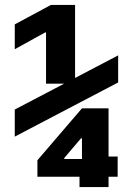

<svg xmlns="http://www.w3.org/2000/svg" viewBox="-20 -755 540 780"><path d="M167 -415V-623H163L40 -555V-656L187 -735H285V-415ZM303 5V-37H132V-104L313 -315H421V-119H458V-37H421V5ZM241 -109H313V-193H309L241 -113ZM40 -200V-310L460 -530V-420Z"/></svg>

Font: M PLUS 1 Code
Style: Regular
Weight: 400
Designer: Coji Morishita
Foundry: UNDERFOREST DESIGN
Version: Version 1.005